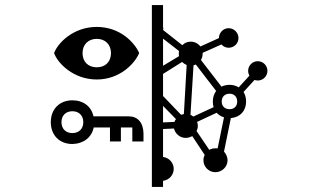

<svg xmlns="http://www.w3.org/2000/svg" viewBox="-20 -680 1240 756"><path d="M265 -242C291 -242 308 -225 308 -199C308 -173 291 -156 265 -156C239 -156 222 -173 222 -199C222 -225 239 -242 265 -242ZM622 -263 673 -211C670 -208 668 -204 667 -200L622 -198ZM754 -164C757 -170 759 -177 759 -184C759 -190 758 -195 756 -200L833 -236C841 -228 850 -221 862 -218L837 -96C834 -96 831 -96 828 -96C819 -96 811 -94 804 -90ZM305 -471C305 -504 327 -527 361 -527C395 -527 417 -504 417 -471C417 -437 395 -415 361 -415C327 -415 305 -437 305 -471ZM684 -469C684 -465 684 -462 685 -459L622 -421V-528L685 -479C684 -475 684 -472 684 -469ZM622 -389 697 -436C702 -431 708 -427 715 -424L704 -231C700 -230 697 -229 693 -228L622 -302ZM818 -280C818 -272 819 -265 821 -258L741 -221C738 -224 734 -226 730 -228L742 -423C745 -423 748 -425 751 -426L831 -322C823 -311 818 -297 818 -280ZM853 -280C853 -299 865 -311 884 -311C902 -311 914 -299 914 -280C914 -262 902 -250 884 -250C865 -250 853 -262 853 -280ZM265 -285C214 -285 180 -250 180 -199C180 -148 214 -113 265 -113C309 -114 341 -139 349 -178H413V-123H456V-178H501V-123H545V-155C544 -198 522 -222 486 -222H348C340 -260 309 -285 265 -285ZM193 -471C207 -431 269 -367 361 -367C452 -367 511 -430 528 -471C511 -511 454 -574 361 -574C268 -574 207 -510 193 -471ZM622 32C646 29 664 9 664 -15C664 -39 646 -59 622 -62V-172L665 -174C670 -153 689 -137 711 -137C721 -137 729 -140 737 -144L786 -70C783 -64 781 -57 781 -49C781 -23 802 -2 828 -2C854 -2 876 -23 876 -49C876 -62 870 -74 862 -83L889 -215C925 -218 949 -243 949 -280C949 -295 945 -308 939 -318L982 -365C986 -364 991 -363 995 -363C1016 -363 1033 -380 1033 -401C1033 -422 1016 -439 995 -439C974 -439 957 -422 957 -401C957 -394 959 -388 962 -382L920 -336C910 -342 898 -346 884 -346C872 -346 861 -343 852 -339L771 -444C776 -451 778 -460 778 -472L852 -505C859 -497 869 -492 880 -492C902 -492 919 -509 919 -530C919 -551 902 -569 880 -569C859 -569 842 -551 842 -530L769 -497C760 -509 746 -516 731 -516C718 -516 706 -511 698 -502L622 -562C623 -564 623 -566 623 -567C623 -569 623 -571 622 -573V-660H578V56H622Z"/></svg>

Font: CryptoKit 1.4
Style: Regular
Weight: 400
Monospace: yes
Designer: Oceane Juvin
Foundry: http://www.head-geneve.ch
Version: Version 1.000